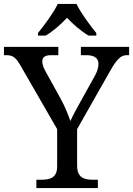

<svg xmlns="http://www.w3.org/2000/svg" viewBox="-25 -951 673 971"><path d="M167 -784V-771H206C244 -793 284 -829 314 -861C344 -829 385 -793 423 -771H462V-784C431 -822 383 -886 362 -931H267C246 -886 198 -822 167 -784ZM159 0H470V-42H447C402 -42 365 -51 365 -114V-298L533 -594C567 -654 588 -672 616 -672H628V-714H384V-672H413C451 -672 473 -657 473 -628C473 -612 468 -591 455 -568L391 -453C368 -411 343 -367 331 -339C320 -370 304 -412 281 -453L207 -587C199 -601 189 -621 189 -640C189 -657 197 -672 233 -672H270V-714H-5V-672H8C42 -672 57 -657 79 -619L264 -298V-109C264 -50 226 -42 182 -42H159Z"/></svg>

Font: Noto Serif
Style: Regular
Weight: 400
Designer: Monotype Design Team
Foundry: Monotype Imaging Inc.
Version: Version 2.015